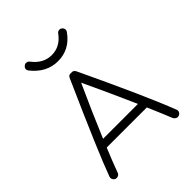

<svg xmlns="http://www.w3.org/2000/svg" viewBox="-214 -876 1008 1008"><g transform="rotate(-45 290.0 -372.5)"><path d="M55 8Q46 5 41.5 -4Q37 -13 40 -22Q85 -147 259 -537Q266 -553 283 -550Q299 -553 308 -538Q476 -183 538 -22Q542 -13 537.5 -4Q533 5 524 8Q515 12 506 7.5Q497 3 493 -5Q475 -50 436 -141H138Q107 -66 85 -6Q82 3 72.5 7Q63 11 55 8ZM416 -187Q356 -323 284 -477Q219 -335 157 -187ZM278 -642Q194 -642 134 -717Q121 -736 139 -750Q146 -756 156 -754.5Q166 -753 172 -745Q215 -688 278 -688Q340 -688 381 -744Q386 -752 396 -754Q406 -756 413 -750Q421 -745 423 -735.5Q425 -726 419 -718Q366 -642 278 -642Z"/></g></svg>

Font: Hoogli
Style: Regular
Weight: 400
Designer: Anand Singh Naorem
Foundry: Brand New Type
Version: Version 1.00 b007